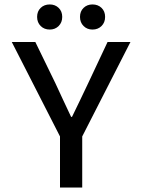

<svg xmlns="http://www.w3.org/2000/svg" viewBox="-20 -844 640 864"><path d="M250 0V-230L33 -655H139L229 -470Q247 -432 264 -394.5Q281 -357 300 -318H304Q323 -357 341 -394.5Q359 -432 377 -470L464 -655H567L350 -230V0ZM204 -711Q179 -711 163 -727Q147 -743 147 -768Q147 -793 163 -808.5Q179 -824 204 -824Q228 -824 244 -808.5Q260 -793 260 -768Q260 -743 244 -727Q228 -711 204 -711ZM396 -711Q372 -711 356 -727Q340 -743 340 -768Q340 -793 356 -808.5Q372 -824 396 -824Q421 -824 437 -808.5Q453 -793 453 -768Q453 -743 437 -727Q421 -711 396 -711Z"/></svg>

Font: SauceCodePro Nerd Font Mono
Style: Regular
Weight: 500
Monospace: yes
Designer: Paul D. Hunt, Teo Tuominen
Foundry: Adobe Systems Incorporated
Version: Version 2.030;PS 1.000;hotconv 16.6.51;makeotf.lib2.5.65220;